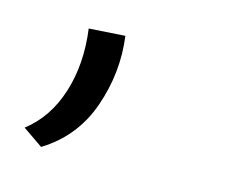

<svg xmlns="http://www.w3.org/2000/svg" viewBox="-34 2 270 226"><g transform="rotate(10 100.5 115.5)"><path d="M3 170Q31 152 45 118Q59 84 57 42L101 43Q103 87 84.5 128Q66 169 26 189Z"/></g></svg>

Font: Josefin Sans Light
Style: Italic
Weight: 300
Italic angle: -7°
Designer: Santiago Orozco
Foundry: Typemade
Version: Version 2.000